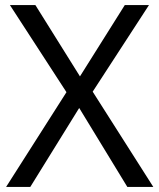

<svg xmlns="http://www.w3.org/2000/svg" viewBox="-20 -734 626 754"><path d="M582 0H480L291 -310L99 0H4L241 -372L19 -714H119L294 -434L470 -714H565L344 -374Z"/></svg>

Font: Noto Sans Lisu
Style: Regular
Weight: 400
Designer: Monotype Design Team. David Williams.
Foundry: Monotype Imaging Inc.
Version: Version 2.102